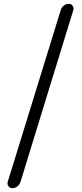

<svg xmlns="http://www.w3.org/2000/svg" viewBox="-20 -812 432 1013"><path d="M44.9 180.7Q32.2 180.7 24.4 169.9Q19.5 164.1 19.5 156.2Q19.5 152.3 20.5 148.4L300.8 -759.8Q305.7 -774.4 317.4 -783.2Q329.1 -792 343.8 -792Q356.4 -792 363.3 -781.2Q368.2 -775.4 368.2 -767.6Q368.2 -763.7 367.2 -759.8L87.9 148.4Q83 163.1 71.3 171.9Q59.6 180.7 44.9 180.7Z"/></svg>

Font: Gen Jyuu GothicL Regular
Style: Regular
Weight: 400
Designer: [Source Han Sans]
Ryoko NISHIZUKA  (kana & ideographs); Paul D. Hunt (Latin, Greek & Cyrillic); Wenlong ZHANG  (bopomofo
Version: Version 1.002.20150607